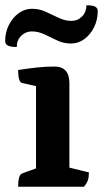

<svg xmlns="http://www.w3.org/2000/svg" viewBox="-28 -711 392 731"><path d="M41 0Q41 -46 57 -50.9L120.1 -73.9L109.1 -58.6V-395.4L121.1 -380.4L56.4 -395Q41 -398.4 41 -444.5Q79.5 -450.4 111.9 -454Q144.3 -457.6 179.8 -457.6Q236.2 -457.6 236.2 -393.8V-61.9L224.2 -75.8L310.5 -54.6Q310.5 -36.4 306.5 -24.6Q302.6 -12.9 291.6 0ZM93 -591.4Q69.7 -591.4 52.7 -574.7Q35.8 -558 35.8 -532Q12.6 -532 2.2 -537.4Q-8.3 -542.7 -8.3 -554.8Q-8.3 -588 5.8 -615.9Q19.9 -643.8 43 -660.7Q66.1 -677.6 93.8 -677.6Q121.4 -677.6 146.4 -666.1Q171.3 -654.6 195.4 -643.1Q219.6 -631.5 243.7 -631.5Q267.8 -631.5 284.4 -648.4Q301.1 -665.3 301.1 -690.9Q324.3 -690.9 334.2 -685.7Q344.1 -680.5 344.1 -668.7Q344.1 -635.7 330.3 -607.7Q316.6 -579.8 293.7 -562.5Q270.7 -545.3 242.1 -545.3Q214.8 -545.3 190.2 -556.8Q165.7 -568.4 141.8 -579.9Q117.9 -591.4 93 -591.4Z"/></svg>

Font: Petrona
Style: Regular
Weight: 400
Designer: Ringo R. Seeber
Foundry: Ringo R. Seeber
Version: Version 2.001; ttfautohint (v1.8.3)